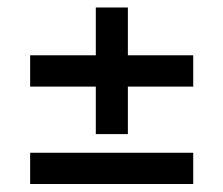

<svg xmlns="http://www.w3.org/2000/svg" viewBox="-20 -584 582 500"><path d="M58.5 -358.5V-440H483.2V-358.5ZM229.5 -564.5H313V-234.8H229.5ZM58.5 -104.8V-186.2H483.2V-104.8Z"/></svg>

Font: Outfit Thin
Style: Regular
Weight: 100
Designer: Rodrigo Fuenzalida
Foundry: fragTYPE
Version: Version 1.000